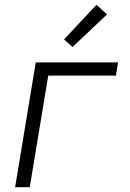

<svg xmlns="http://www.w3.org/2000/svg" viewBox="-20 -780 540 800"><path d="M43 0 129 -520H472L463 -465H181L104 0ZM282 -584 247 -616 382 -760 426 -720Z"/></svg>

Font: Iosevka Term Curly Lt Obl
Style: Regular
Weight: 300
Italic angle: -9°
Designer: Belleve Invis
Foundry: Belleve Invis
Version: Version 32.3.0